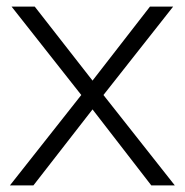

<svg xmlns="http://www.w3.org/2000/svg" viewBox="-20 -560 558 580"><path d="M10 0 225.5 -273 15 -540H85L259.5 -316.5L433 -540H503L292.5 -273L508 0H437L259.5 -229.5L81 0Z"/></svg>

Font: Vela Sans Light
Style: Regular
Weight: 300
Designer: Principal design: Mikhail Sharanda - project Manrope.
Design modification: Ravid Balaliev
Foundry: Mikhail Sharanda
Version: Version 1.001